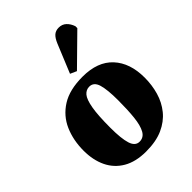

<svg xmlns="http://www.w3.org/2000/svg" viewBox="-236 -941 1076 1076"><g transform="rotate(-45 302.0 -403.0)"><path d="M281 16Q199 16 144.5 -16Q90 -48 63 -104.5Q36 -161 36 -235Q36 -318 65.5 -385.5Q95 -453 158.5 -493Q222 -533 325 -533Q444 -533 506 -466Q568 -399 568 -283Q568 -224 552.5 -170.5Q537 -117 503 -75Q469 -33 414.5 -8.5Q360 16 281 16ZM294 -49Q327 -49 344 -79.5Q361 -110 367 -166Q373 -222 373 -299Q373 -382 360.5 -424.5Q348 -467 312 -467Q287 -467 269.5 -446.5Q252 -426 242.5 -372Q233 -318 233 -220Q233 -134 246.5 -91.5Q260 -49 294 -49ZM325 -577 287 -594 357 -764Q370 -795 385.5 -808.5Q401 -822 425 -822Q452 -822 470 -805Q488 -788 497 -761V-746Z"/></g></svg>

Font: Literata 36pt ExtraBold
Style: Italic
Weight: 800
Italic angle: -2°
Designer: Latin by Veronika Burian and Jose Scaglione. Greek by Irene Vlachou. Cyrillic by Vera Evstafieva
Foundry: TypeTogether
Version: Version 3.002